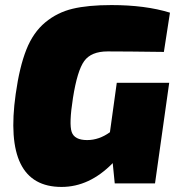

<svg xmlns="http://www.w3.org/2000/svg" viewBox="-20 -724 710 758"><path d="M441 -397H648L592 0H433L425 -80Q333 14 223 14Q-10 14 42 -353Q57 -460 84 -528Q111 -596 158.5 -635.5Q206 -675 267 -689.5Q328 -704 420 -704Q554 -704 651 -674L627 -519Q477 -521 405 -521Q340 -521 312.5 -483Q285 -445 268 -337Q252 -235 263 -203Q274 -171 324 -171Q371 -171 414 -202Z"/></svg>

Font: Exo 2.0 Black
Style: Italic
Weight: 900
Italic angle: -8°
Designer: Natanael Gama
Version: Version 1.001;PS 001.001;hotconv 1.0.70;makeotf.lib2.5.58329